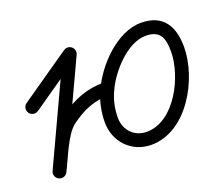

<svg xmlns="http://www.w3.org/2000/svg" viewBox="-65 -372 562 486"><g transform="rotate(-20 216.0 -129.5)"><path d="M29 -156.6C29 -156.6 29 -156.6 29 -156.6C74 -187.8 119 -218.9 164 -250.1C171.9 -255.6 173.9 -266.5 168.4 -274.4C162.9 -282.4 152 -284.4 144 -278.9C144 -278.9 144 -278.9 144 -278.9C99 -247.7 54 -216.5 9 -185.4C1.1 -179.9 -0.9 -169 4.6 -161C10.1 -153.1 21 -151.1 29 -156.6ZM138.1 -271.9C138.1 -271.9 138.1 -271.9 138.1 -271.9C96.1 -181.7 54.1 -91.6 12 -1.4C7.9 7.4 11.7 17.8 20.5 21.9C29.2 25.9 39.6 22.2 43.7 13.4C85.8 -76.8 127.8 -166.9 169.9 -257.1C173.9 -265.8 170.2 -276.3 161.4 -280.3C152.6 -284.4 142.2 -280.6 138.1 -271.9ZM19.8 21.5C28.4 26 38.9 22.7 43.4 14.1C59.9 -17.7 80.7 -76.1 108.2 -95.8C142.8 -120.5 171.3 -132.5 213 -132.5C222.7 -132.5 230.5 -140.3 230.5 -150C230.5 -159.7 222.7 -167.5 213 -167.5C213 -167.5 213 -167.5 213 -167.5C163.8 -167.5 128.4 -153.2 87.8 -124.2C54 -100.1 31.8 -39.5 12.3 -2.1C7.9 6.5 11.2 17.1 19.8 21.5ZM270.2 -12.8C236.6 -12.8 213.2 -38 213.2 -71.2C213.2 -95.1 218.2 -118.8 228.7 -140.3C228.7 -140.3 228.8 -140.5 228.9 -140.6C228.9 -140.7 229 -140.9 229 -140.9C247.2 -181.9 299.9 -242.3 349.7 -242.3C390.4 -242.3 397.1 -217.7 397.1 -182.5C397.1 -117.5 346.3 -12.8 270.2 -12.8ZM197.3 -155.7C184.5 -129.4 178.2 -100.4 178.2 -71.2C178.2 -18.8 217.3 22.2 270.2 22.2C366.8 22.2 432.1 -97.4 432.1 -182.5C432.1 -237.2 410.7 -277.3 349.7 -277.3C285.1 -277.3 221.2 -209.5 197 -155.1C197 -155.1 197.1 -155.3 197.1 -155.4C197.2 -155.5 197.3 -155.7 197.3 -155.7Z"/></g></svg>

Font: FRB American Cursive Guidelines
Style: Italic
Weight: 400
Italic angle: -25°
Version: Version 2.0;Modular Font Editor K font №1